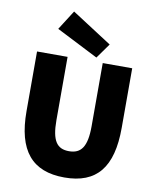

<svg xmlns="http://www.w3.org/2000/svg" viewBox="-98 -979 867 1065"><g transform="rotate(10 336.0 -446.0)"><path d="M338 12C520 12 604 -92 604 -314V-650H438V-294C438 -178 406 -136 338 -136C270 -136 240 -178 240 -294V-650H68V-314C68 -92 156 12 338 12ZM398 -674 458 -758 232 -904 162 -794Z"/></g></svg>

Font: Source Sans Pro Black
Style: Regular
Weight: 900
Designer: Paul D. Hunt
Foundry: Adobe Systems Incorporated
Version: Version 3.006;hotconv 1.0.111;makeotfexe 2.5.65597